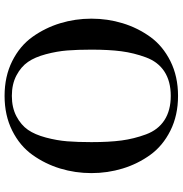

<svg xmlns="http://www.w3.org/2000/svg" viewBox="-0 -766 779 818"><g transform="rotate(-90 389.0 -357.5)"><path d="M79.5 -224Q60 -288 60 -357Q60 -426 79.5 -490Q99 -554 137.5 -608Q176 -662 241 -694.5Q306 -727 389 -727Q472 -727 537 -694.5Q602 -662 640.5 -608Q679 -554 698.5 -490Q718 -426 718 -357Q718 -288 698.5 -224Q679 -160 640.5 -106.5Q602 -53 537 -20.5Q472 12 389 12Q306 12 241 -20.5Q176 -53 137.5 -106.5Q99 -160 79.5 -224ZM586 -357Q586 -416 582.5 -460Q579 -504 566.5 -551Q554 -598 533.5 -627.5Q513 -657 476 -676.5Q439 -696 389 -696Q339 -696 302 -676.5Q265 -657 244.5 -627.5Q224 -598 211.5 -551Q199 -504 195.5 -460Q192 -416 192 -357Q192 -282 199 -229Q206 -176 225 -124.5Q244 -73 285.5 -46Q327 -19 389 -19Q451 -19 492.5 -46Q534 -73 553 -124.5Q572 -176 579 -229Q586 -282 586 -357Z"/></g></svg>

Font: Justus
Style: Versalitas
Weight: 400
Version: Version 001.001